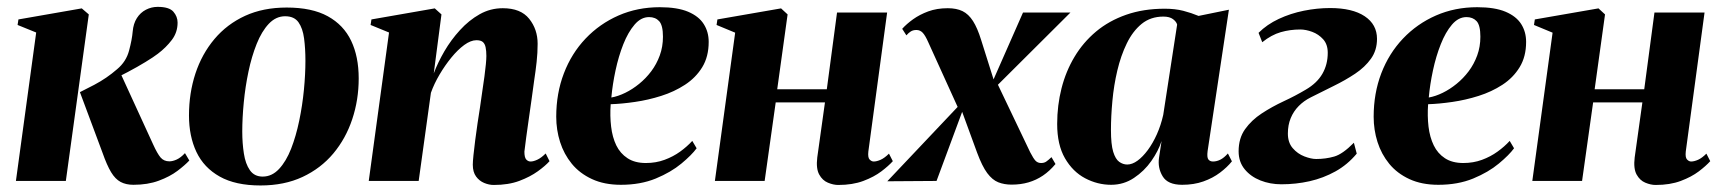

<svg xmlns="http://www.w3.org/2000/svg" viewBox="-20 -540 5136 573"><path d="M27.5 0 88 -443 32.5 -465.5 35 -482 224 -515 245 -497 176.5 0ZM378 11.5Q356 11.5 340 3Q324 -5.5 311.5 -26.2Q299 -47 286 -84L218.5 -265Q242 -276.5 261.2 -286.8Q280.5 -297 297.2 -308.5Q314 -320 329.5 -333.5Q356.5 -356 365.2 -389Q374 -422 376 -446Q378 -469.5 388.5 -486Q399 -502.5 415.5 -511Q432 -519.5 450.5 -519.5Q485 -519.5 497.5 -505Q510 -490.5 510 -472.5Q510 -443.5 492.8 -420.8Q475.5 -398 451 -379.5Q438 -369.5 414.2 -355Q390.5 -340.5 361.2 -325Q332 -309.5 302 -295.5Q272 -281.5 246 -271.5L340 -320.5L437 -109Q449.5 -81.5 459.2 -70Q469 -58.5 485.5 -58.5Q495.5 -58.5 507.5 -64Q519.5 -69.5 532 -83L545 -61Q532 -47 509.5 -30Q487 -13 454 -0.8Q421 11.5 378 11.5Z M835.5 -517.5Q911 -517.5 958.2 -491.5Q1005.5 -465.5 1028 -418.2Q1050.5 -371 1050.5 -306Q1050.5 -242 1031.2 -184.2Q1012 -126.5 974.8 -82Q937.5 -37.5 883 -12Q828.5 13.5 757.5 13.5Q683 13.5 635.8 -13Q588.5 -39.5 566.2 -86.5Q544 -133.5 544 -195.5Q544 -262 563.2 -320.5Q582.5 -379 620 -423.5Q657.5 -468 711.5 -492.8Q765.5 -517.5 835.5 -517.5ZM831 -491.5Q803.5 -491.5 782.2 -469Q761 -446.5 746 -409Q731 -371.5 721.5 -326.2Q712 -281 707.5 -234.2Q703 -187.5 703 -147.5Q703 -113 707.8 -82Q712.5 -51 725.8 -32Q739 -13 764 -13Q791.5 -13 812.8 -35.8Q834 -58.5 848.8 -96.2Q863.5 -134 873 -179.8Q882.5 -225.5 887 -272Q891.5 -318.5 891.5 -358.5Q891.5 -395 887.5 -425.2Q883.5 -455.5 870.8 -473.5Q858 -491.5 831 -491.5Z M1274.5 -321Q1286.5 -353 1306.2 -387Q1326 -421 1352.8 -450.2Q1379.5 -479.5 1411.5 -497.5Q1443.5 -515.5 1480.5 -515.5Q1534 -515.5 1559.2 -484Q1584.5 -452.5 1584.5 -409.5Q1584.5 -382.5 1581.5 -355.2Q1578.5 -328 1574.2 -300.2Q1570 -272.5 1566.5 -244Q1563 -218 1558.5 -187.8Q1554 -157.5 1550.5 -130.8Q1547 -104 1545 -87.5Q1545 -70 1550.5 -64Q1556 -58 1563.5 -58Q1572 -58 1583.8 -63.5Q1595.5 -69 1608.5 -82L1620 -59Q1607.5 -45 1585 -28.8Q1562.5 -12.5 1530 -0.2Q1497.5 12 1453.5 12Q1439.5 12 1425 6Q1410.5 0 1400.8 -13.2Q1391 -26.5 1391 -48.5Q1391 -57.5 1393 -77Q1395 -96.5 1398.2 -121.5Q1401.5 -146.5 1405.2 -172.2Q1409 -198 1412.5 -219.5Q1416 -245 1419.5 -268.5Q1423 -292 1425.8 -312.2Q1428.5 -332.5 1430 -348.2Q1431.5 -364 1431.5 -373Q1431.5 -388.5 1429.2 -399Q1427 -409.5 1420.8 -414.8Q1414.5 -420 1402 -420Q1385 -420 1365.5 -405.8Q1346 -391.5 1327 -368.2Q1308 -345 1291.8 -317.5Q1275.5 -290 1266 -263L1229.5 0H1080.5L1141 -443L1086 -465.5L1088.5 -482L1277.5 -515L1297.5 -497Z M2059 -97.5Q2044.5 -77.5 2013.5 -51.8Q1982.5 -26 1937 -7.2Q1891.5 11.5 1833 11.5Q1783.5 11.5 1746.8 -5.5Q1710 -22.5 1686.5 -51.2Q1663 -80 1651.5 -116.2Q1640 -152.5 1640 -191.5Q1640 -261.5 1662.8 -321Q1685.5 -380.5 1727.5 -424.8Q1769.5 -469 1826 -493.8Q1882.5 -518.5 1949 -518.5Q2001.5 -518.5 2033.5 -505Q2065.5 -491.5 2080.2 -468.2Q2095 -445 2095 -415Q2095 -371 2075.8 -339.5Q2056.5 -308 2024.2 -287Q1992 -266 1953.2 -253.8Q1914.5 -241.5 1875 -235.8Q1835.5 -230 1802.5 -229Q1800 -194 1803.8 -162.2Q1807.5 -130.5 1819.2 -106.2Q1831 -82 1852.8 -67.8Q1874.5 -53.5 1907.5 -53.5Q1937.5 -53.5 1963.2 -63Q1989 -72.5 2009.8 -87.5Q2030.5 -102.5 2046 -119.5ZM1917 -489Q1893 -489 1873.8 -466.5Q1854.5 -444 1840.2 -408Q1826 -372 1817 -330Q1808 -288 1804.5 -249Q1824.5 -252.5 1846 -263Q1867.5 -273.5 1887.5 -289.8Q1907.5 -306 1923.5 -327.2Q1939.5 -348.5 1949 -374.5Q1958.5 -400.5 1958.5 -430.5Q1958.5 -464.5 1947.2 -476.8Q1936 -489 1917 -489Z M2571.5 -88Q2569.5 -70 2575.2 -64Q2581 -58 2587.5 -58Q2596.5 -58 2608.2 -63.2Q2620 -68.5 2633 -81.5L2644.5 -59Q2632 -45 2610.2 -28.5Q2588.5 -12 2556.5 0Q2524.5 12 2481.5 12Q2467 12 2450.8 5.2Q2434.5 -1.5 2424.8 -19.2Q2415 -37 2419 -70L2442 -234.5H2295L2262 0H2113.5L2174 -442.5L2118.5 -465.5L2121 -482L2311 -515L2330.5 -497L2299.5 -273.5H2447.5L2478 -502.5H2627.5Z M2999 11Q2977 11 2959.2 4Q2941.5 -3 2926.2 -23.5Q2911 -44 2896 -84.5L2836.5 -247L2859.5 -228L2775 0L2628 1L2856.5 -240.5L2842 -212L2750.5 -413.5Q2741.5 -434 2733.8 -442.2Q2726 -450.5 2715 -450.5Q2705 -450.5 2698.2 -446.2Q2691.5 -442 2685 -434.5L2672.5 -454Q2685.5 -468.5 2705 -482.5Q2724.5 -496.5 2750.2 -506Q2776 -515.5 2808.5 -515.5Q2834.5 -515.5 2852.5 -506.8Q2870.5 -498 2883.8 -477.2Q2897 -456.5 2908 -421L2951.5 -283L2936.5 -283.5L3033 -502.5H3174.5L2935 -264L2953 -298L3054.5 -85.5Q3064 -67 3070.5 -60.2Q3077 -53.5 3087 -53.5Q3096 -53.5 3102 -57.5Q3108 -61.5 3118 -71L3130 -50.5Q3112.5 -29.5 3092.5 -16Q3072.5 -2.5 3049.5 4.2Q3026.5 11 2999 11Z M3584 -89.5Q3581.5 -70.5 3586.2 -64.2Q3591 -58 3600 -58Q3611 -58 3622 -63.5Q3633 -69 3644.5 -82L3656.5 -58.5Q3642.5 -41 3621 -24.8Q3599.5 -8.5 3571.2 1.5Q3543 11.5 3508 11.5Q3465 11.5 3449.8 -13.8Q3434.5 -39 3439 -69.5L3446.5 -119Q3437 -89.5 3416 -59.5Q3395 -29.5 3364.2 -9Q3333.5 11.5 3296 11.5Q3255.5 11.5 3218.5 -8Q3181.5 -27.5 3158.2 -67.8Q3135 -108 3135 -170Q3135 -225.5 3148 -276.5Q3161 -327.5 3186.8 -370.5Q3212.5 -413.5 3251 -445.8Q3289.5 -478 3341 -496Q3392.5 -514 3456 -514Q3487 -514 3511.2 -507.8Q3535.5 -501.5 3557 -492.5L3647.5 -511ZM3493 -466.5Q3491 -475 3480.8 -482.8Q3470.5 -490.5 3452 -490.5Q3414 -490.5 3387.2 -468.8Q3360.5 -447 3342.8 -410.5Q3325 -374 3314.5 -329.5Q3304 -285 3299.8 -238.8Q3295.5 -192.5 3295.5 -152Q3295.5 -109 3302.2 -87Q3309 -65 3320.2 -57Q3331.5 -49 3344 -49Q3359 -49 3374.8 -60.5Q3390.5 -72 3405.5 -92.2Q3420.5 -112.5 3432.5 -139.2Q3444.5 -166 3451.5 -197Z M3804 10Q3770.5 10 3741.5 -1.5Q3712.5 -13 3694.5 -35Q3676.5 -57 3676.5 -88.5Q3676.5 -127.5 3695.8 -154.5Q3715 -181.5 3745.5 -201.5Q3776 -221.5 3811 -237.8Q3846 -254 3877 -272.5Q3910.5 -292 3926.5 -319.8Q3942.5 -347.5 3942.5 -382.5Q3942.5 -407.5 3928.8 -422.8Q3915 -438 3896 -445Q3877 -452 3860.5 -452Q3830 -452 3802.2 -444Q3774.5 -436 3747 -414L3736 -442Q3761 -467 3796.2 -483.5Q3831.5 -500 3871.2 -508Q3911 -516 3949.5 -516Q4016 -516 4052.8 -491.5Q4089.5 -467 4089.5 -424Q4089.5 -390 4071.5 -364.8Q4053.5 -339.5 4024.2 -320Q3995 -300.5 3960.2 -283.5Q3925.5 -266.5 3892 -249.5Q3871 -239 3855.8 -223.5Q3840.5 -208 3832 -187.5Q3823.5 -167 3823.5 -141.5Q3823.5 -114.5 3838 -97.8Q3852.5 -81 3872.8 -73.2Q3893 -65.5 3908 -65.5Q3936.5 -65.5 3961.8 -72.8Q3987 -80 4020.5 -114L4029 -81.5Q4001.5 -48.5 3965.5 -28.5Q3929.5 -8.5 3888.5 0.8Q3847.5 10 3804 10Z M4498.5 -97.5Q4484 -77.5 4453 -51.8Q4422 -26 4376.5 -7.2Q4331 11.5 4272.5 11.5Q4223 11.5 4186.2 -5.5Q4149.5 -22.5 4126 -51.2Q4102.5 -80 4091 -116.2Q4079.5 -152.5 4079.5 -191.5Q4079.5 -261.5 4102.2 -321Q4125 -380.5 4167 -424.8Q4209 -469 4265.5 -493.8Q4322 -518.5 4388.5 -518.5Q4441 -518.5 4473 -505Q4505 -491.5 4519.8 -468.2Q4534.5 -445 4534.5 -415Q4534.5 -371 4515.2 -339.5Q4496 -308 4463.8 -287Q4431.5 -266 4392.8 -253.8Q4354 -241.5 4314.5 -235.8Q4275 -230 4242 -229Q4239.5 -194 4243.2 -162.2Q4247 -130.5 4258.8 -106.2Q4270.5 -82 4292.2 -67.8Q4314 -53.5 4347 -53.5Q4377 -53.5 4402.8 -63Q4428.5 -72.5 4449.2 -87.5Q4470 -102.5 4485.5 -119.5ZM4356.5 -489Q4332.5 -489 4313.2 -466.5Q4294 -444 4279.8 -408Q4265.5 -372 4256.5 -330Q4247.5 -288 4244 -249Q4264 -252.5 4285.5 -263Q4307 -273.5 4327 -289.8Q4347 -306 4363 -327.2Q4379 -348.5 4388.5 -374.5Q4398 -400.5 4398 -430.5Q4398 -464.5 4386.8 -476.8Q4375.5 -489 4356.5 -489Z M5011 -88Q5009 -70 5014.8 -64Q5020.5 -58 5027 -58Q5036 -58 5047.8 -63.2Q5059.5 -68.5 5072.5 -81.5L5084 -59Q5071.5 -45 5049.8 -28.5Q5028 -12 4996 0Q4964 12 4921 12Q4906.5 12 4890.2 5.2Q4874 -1.5 4864.2 -19.2Q4854.5 -37 4858.5 -70L4881.5 -234.5H4734.5L4701.5 0H4553L4613.5 -442.5L4558 -465.5L4560.5 -482L4750.5 -515L4770 -497L4739 -273.5H4887L4917.5 -502.5H5067Z"/></svg>

Font: Merriweather 144pt ExtraBold
Style: Italic
Weight: 800
Italic angle: -7.8°
Version: Version 2.101